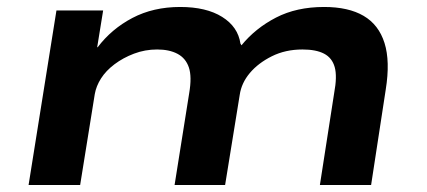

<svg xmlns="http://www.w3.org/2000/svg" viewBox="-20 -531 1224 551"><path d="M62 0 142 -501H276L259 -396L260 -395Q300 -448 360 -479.5Q420 -511 497 -511Q572 -511 617.5 -482.5Q663 -454 670 -406L673 -401Q713 -450 772 -480.5Q831 -511 910 -511Q980 -511 1023.5 -485.5Q1067 -460 1083.5 -407.5Q1100 -355 1087 -274L1045 0H898L939 -264Q948 -312 940.5 -338.5Q933 -365 910 -377Q887 -389 848 -389Q799 -389 760 -369.5Q721 -350 697 -321.5Q673 -293 668 -259L626 0H481L523 -264Q531 -311 522 -337.5Q513 -364 489.5 -376.5Q466 -389 431 -389Q396 -389 364.5 -377Q333 -365 308.5 -346.5Q284 -328 270 -306Q256 -284 252 -261L210 0Z"/></svg>

Font: Nunito Sans 7pt Expanded
Style: Bold Italic
Weight: 700
Width: 7
Italic angle: -9°
Designer: Vernon Adams
Foundry: Vernon Adams
Version: Version 3.101;gftools[0.9.27]